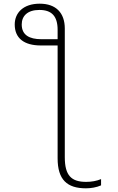

<svg xmlns="http://www.w3.org/2000/svg" viewBox="-20 -785 640 1043"><path d="M447 238C474 238 504 233 529 222V188C505 198 477 203 448 203C368 203 332 169 332 69V-630C332 -715 284 -765 196 -765C106 -765 60 -715 60 -652C60 -578 110 -538 202 -538H293V75C293 191 344 238 447 238ZM205 -572C139 -572 98 -595 98 -652C98 -698 129 -731 194 -731C261 -731 293 -697 293 -623V-572Z"/></svg>

Font: Noto Sans Mono ExtraLight
Style: Regular
Weight: 200
Designer: Monotype Design Team
Foundry: Monotype Imaging Inc.
Version: Version 2.014